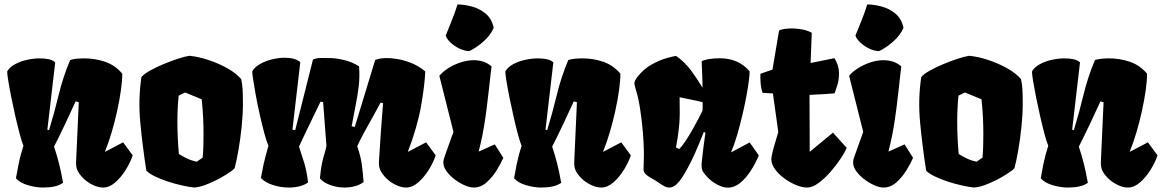

<svg xmlns="http://www.w3.org/2000/svg" viewBox="-20 -841 5271 871"><path d="M174.8 9.8Q143.6 9.8 107.2 -0.7Q70.8 -11.2 52.2 -32.2Q59.1 -71.8 64.5 -97.2Q69.8 -122.6 75 -141.4Q80.1 -160.2 86.4 -179.7Q79.1 -196.8 69.6 -232.4Q60.1 -268.1 50 -312Q40 -356 31.5 -398.4Q22.9 -440.9 17.8 -472.7Q12.7 -504.4 12.7 -514.6Q12.7 -515.6 12.9 -516.6Q13.2 -517.6 13.2 -518.1Q24.9 -537.6 49.6 -550.5Q74.2 -563.5 103.8 -569.8Q133.3 -576.2 159.7 -576.2Q182.6 -576.2 200.9 -572.3Q219.2 -568.4 230.5 -558.1L194.8 -252.4L202.6 -251Q227.1 -331.1 246.3 -411.1Q265.6 -491.2 298.3 -568.8Q312.5 -573.2 329.1 -574.7Q345.7 -576.2 363.3 -576.2Q410.6 -576.2 456.1 -561Q501.5 -545.9 534.7 -506.8Q534.7 -475.6 528.6 -431.9Q522.5 -388.2 511.7 -338.9Q501 -289.6 486.6 -241Q472.2 -192.4 455.6 -151.9L538.6 -195.3L582 -136.2Q571.8 -105 550.8 -71Q529.8 -37.1 502.9 -13.7Q476.1 9.8 447.8 9.8Q424.8 9.8 398.9 -3.2Q373 -16.1 355 -35.2Q337.9 -53.2 331.1 -68.8Q324.2 -84.5 325.2 -107.9L337.4 -377L323.2 -381.3Q299.3 -329.1 275.9 -279.3Q252.4 -229.5 225.1 -175.8Q237.3 -140.1 247.3 -100.8Q257.3 -61.5 266.1 -11.7Q249.5 0 226.6 4.9Q203.6 9.8 174.8 9.8Z M861.8 9.8Q837.4 7.3 805.7 0.2Q773.9 -6.8 741.9 -17.3Q710 -27.8 683.6 -40.5Q657.2 -53.2 644 -66.4Q626.5 -178.2 616.5 -284.2Q606.4 -390.1 621.6 -491.2Q632.3 -504.9 660.2 -520.5Q688 -536.1 722.7 -550.5Q757.3 -564.9 789.1 -575.2Q820.8 -585.4 839.4 -587.9Q880.4 -584 926.5 -568.6Q972.7 -553.2 1012.7 -530.5Q1052.7 -507.8 1074.2 -481.9Q1079.1 -460 1080.6 -435.8Q1082 -411.6 1082 -370.6Q1082 -322.3 1076.2 -265.6Q1070.3 -209 1061.5 -158.7Q1052.7 -108.4 1044.4 -78.1Q1035.2 -67.4 1010.3 -51.8Q985.4 -36.1 964.4 -25.4Q933.1 -9.8 909.4 -1.2Q885.7 7.3 861.8 9.8ZM872.6 -107.4 899.4 -126Q901.9 -152.8 902.6 -179.9Q903.3 -207 903.3 -234.4Q903.3 -271.5 901.4 -310.1Q899.4 -348.6 895 -390.6L819.8 -421.4L790.5 -407.2Q784.7 -348.6 784.7 -289.6Q784.7 -253.4 786.4 -216.6Q788.1 -179.7 791.5 -142.6Q806.6 -132.8 826.9 -122.8Q847.2 -112.8 872.6 -107.4Z M1291 9.8Q1253.4 9.8 1217.8 -1.7Q1182.1 -13.2 1163.6 -33.7Q1170.9 -73.2 1175.5 -95Q1180.2 -116.7 1185.3 -134.5Q1190.4 -152.3 1197.8 -179.7Q1189 -199.2 1178.7 -237.8Q1168.5 -276.4 1158.2 -322Q1147.9 -367.7 1140.1 -410.6Q1132.3 -453.6 1127.9 -483.2Q1123.5 -512.7 1124.5 -518.1Q1136.2 -537.6 1160.9 -551.3Q1185.5 -564.9 1215.1 -572Q1244.6 -579.1 1271 -579.1Q1319.3 -579.1 1342.3 -559.1L1306.6 -252.4L1319.3 -251L1399.9 -571.3Q1417 -578.1 1436 -577.9Q1455.1 -577.6 1476.1 -577.6Q1503.4 -577.6 1540.5 -568.8Q1577.6 -560.1 1608.9 -540Q1612.3 -493.2 1607.4 -450.7Q1602.5 -408.2 1593.5 -364Q1584.5 -319.8 1575.2 -268.1L1589.4 -265.1L1682.1 -569.3Q1689.9 -571.8 1700.7 -574.5Q1711.4 -577.1 1732.4 -577.6Q1750 -578.1 1779.3 -573.7Q1808.6 -569.3 1842.8 -556.4Q1877 -543.5 1909.2 -517.1Q1906.7 -454.6 1890.1 -360.1Q1873.5 -265.6 1830.1 -151.9L1913.1 -195.3L1956.5 -136.2Q1946.3 -105 1925.3 -71Q1904.3 -37.1 1877.4 -13.7Q1850.6 9.8 1822.3 9.8Q1799.3 9.8 1773.4 -3.2Q1747.6 -16.1 1729.5 -35.2Q1712.4 -53.2 1705.1 -69.6Q1697.8 -85.9 1699.2 -109.4Q1703.1 -180.2 1708 -246.3Q1712.9 -312.5 1717.8 -373L1706.1 -375.5Q1689.5 -343.3 1667.7 -304.7Q1646 -266.1 1627.4 -231.7Q1608.9 -197.3 1600.6 -177.2Q1616.7 -130.4 1621.3 -95.2Q1626 -60.1 1629.4 -15.1Q1612.8 -2.4 1590.1 3.7Q1567.4 9.8 1543.5 9.8Q1510.3 9.8 1479.2 -1.2Q1448.2 -12.2 1431.2 -31.7Q1435.5 -76.7 1440.9 -101.3Q1446.3 -126 1451.7 -142.6Q1457 -159.2 1460.9 -178.7L1445.8 -377.9L1434.1 -379.9Q1424.3 -359.9 1410.6 -331.5Q1397 -303.2 1382.6 -273.2Q1368.2 -243.2 1355.7 -217.3Q1343.3 -191.4 1336.4 -175.8Q1348.6 -140.1 1360.4 -101.3Q1372.1 -62.5 1377.4 -13.2Q1361.3 -1.5 1338.4 4.2Q1315.4 9.8 1291 9.8Z M2128.9 9.8Q2111.8 9.8 2088.4 -0.2Q2064.9 -10.3 2042.7 -27.1Q2020.5 -43.9 2005.9 -64Q1991.2 -84 1991.2 -103.5Q1991.2 -110.4 1992.2 -115.2Q1993.2 -120.1 1997.3 -131.8Q2001.5 -143.6 2010.7 -169.2Q2020 -194.8 2037.1 -242.7L1973.1 -497.1Q1987.8 -515.1 2012.9 -531.2Q2038.1 -547.4 2068.6 -557.6Q2099.1 -567.9 2129.4 -567.9Q2151.9 -567.9 2172.4 -561.3Q2192.9 -554.7 2210 -539.6Q2208.5 -532.2 2205.6 -504.9Q2202.6 -477.5 2198.2 -438Q2193.8 -398.4 2188.2 -353.5Q2182.6 -308.6 2175.5 -266.1Q2168.5 -223.6 2160.6 -191.4L2151.4 -153.3L2224.6 -186L2263.2 -125Q2252.9 -101.1 2233.6 -69.3Q2214.4 -37.6 2187.7 -13.9Q2161.1 9.8 2128.9 9.8ZM2107.9 -608.9Q2084.5 -610.4 2061.8 -621.8Q2039.1 -633.3 2022.7 -649.2Q2006.3 -665 2002 -679.7Q2016.1 -714.4 2024.9 -736.6Q2033.7 -758.8 2040.8 -777.6Q2047.9 -796.4 2055.2 -820.8Q2085.4 -820.8 2120.4 -811.5Q2155.3 -802.2 2183.1 -779.3Q2210.9 -756.3 2219.7 -714.8Q2205.6 -681.2 2171.9 -651.6Q2138.2 -622.1 2107.9 -608.9Z M2434.6 9.8Q2403.3 9.8 2366.9 -0.7Q2330.6 -11.2 2312 -32.2Q2318.8 -71.8 2324.2 -97.2Q2329.6 -122.6 2334.7 -141.4Q2339.8 -160.2 2346.2 -179.7Q2338.9 -196.8 2329.3 -232.4Q2319.8 -268.1 2309.8 -312Q2299.8 -356 2291.3 -398.4Q2282.7 -440.9 2277.6 -472.7Q2272.5 -504.4 2272.5 -514.6Q2272.5 -515.6 2272.7 -516.6Q2272.9 -517.6 2272.9 -518.1Q2284.7 -537.6 2309.3 -550.5Q2334 -563.5 2363.5 -569.8Q2393.1 -576.2 2419.4 -576.2Q2442.4 -576.2 2460.7 -572.3Q2479 -568.4 2490.2 -558.1L2454.6 -252.4L2462.4 -251Q2486.8 -331.1 2506.1 -411.1Q2525.4 -491.2 2558.1 -568.8Q2572.3 -573.2 2588.9 -574.7Q2605.5 -576.2 2623 -576.2Q2670.4 -576.2 2715.8 -561Q2761.2 -545.9 2794.4 -506.8Q2794.4 -475.6 2788.3 -431.9Q2782.2 -388.2 2771.5 -338.9Q2760.7 -289.6 2746.3 -241Q2731.9 -192.4 2715.3 -151.9L2798.3 -195.3L2841.8 -136.2Q2831.5 -105 2810.5 -71Q2789.6 -37.1 2762.7 -13.7Q2735.8 9.8 2707.5 9.8Q2684.6 9.8 2658.7 -3.2Q2632.8 -16.1 2614.7 -35.2Q2597.7 -53.2 2590.8 -68.8Q2584 -84.5 2585 -107.9L2597.2 -377L2583 -381.3Q2559.1 -329.1 2535.6 -279.3Q2512.2 -229.5 2484.9 -175.8Q2497.1 -140.1 2507.1 -100.8Q2517.1 -61.5 2525.9 -11.7Q2509.3 0 2486.3 4.9Q2463.4 9.8 2434.6 9.8Z M3283.2 10.3Q3260.7 10.7 3234.4 -3.2Q3208 -17.1 3188 -38.6Q3178.7 -48.3 3169.4 -61.5Q3160.2 -74.7 3163.6 -107.4Q3167.5 -144.5 3171.4 -175.3Q3175.3 -206.1 3180.2 -238.8L3172.9 -242.2Q3162.6 -216.3 3148.2 -181.6Q3133.8 -147 3116.5 -111.3Q3099.1 -75.7 3081.1 -46.4Q3063 -17.1 3045.9 -2Q3032.2 8.8 3018.6 9.8Q3005.4 10.3 2992.2 2.9Q2979 -4.4 2964.4 -14.6Q2952.6 -23.4 2937.5 -31.2Q2922.4 -39.1 2911.1 -48.8Q2899.9 -58.6 2899.4 -71.3Q2899.4 -81.5 2900.4 -108.9Q2901.4 -136.2 2900.9 -155.8Q2900.4 -194.3 2896 -245.4Q2891.6 -296.4 2883.8 -347.4Q2876 -398.4 2863.8 -436.5Q2857.9 -456.5 2857.9 -463.4Q2857.9 -473.1 2870.1 -490.2Q2899.9 -528.8 2937.7 -549.3Q2975.6 -569.8 3006.6 -578.1Q3037.6 -586.4 3046.9 -587.4Q3085.9 -560.5 3115.5 -520.5Q3145 -480.5 3167 -442.9Q3166.5 -486.3 3164.8 -518.8Q3163.1 -551.3 3163.1 -563Q3170.9 -568.4 3193.8 -572.5Q3216.8 -576.7 3245.1 -576.7Q3330.6 -576.7 3380.4 -517.6Q3381.3 -508.3 3377.7 -478.8Q3374 -449.2 3366.5 -407.7Q3358.9 -366.2 3347.9 -319.6Q3336.9 -272.9 3324 -228.5Q3311 -184.1 3296.4 -149.9L3380.9 -194.8L3422.4 -135.7Q3405.8 -96.7 3384 -63.7Q3362.3 -30.8 3336.9 -10.5Q3311.5 9.8 3283.2 10.3ZM3061 -165Q3074.7 -178.2 3090.3 -201.9Q3106 -225.6 3121.1 -252.2Q3136.2 -278.8 3148.4 -302.2Q3160.6 -325.7 3166.5 -338.4Q3167.5 -348.1 3167.5 -348.6Q3167.5 -349.1 3167.5 -353Q3167.5 -356.9 3167.5 -377.4Q3138.2 -384.8 3112.3 -389.6Q3086.4 -394.5 3063 -399.9L3063.5 -347.7Q3064.5 -303.2 3059.8 -259.8Q3055.2 -216.3 3046.4 -171.9Z M3641.6 9.8Q3619.1 9.8 3591.6 -1.5Q3564 -12.7 3538.6 -31.2Q3513.2 -49.8 3496.6 -72.3Q3480 -94.7 3479 -117.2Q3479 -123.5 3481.2 -135.5Q3483.4 -147.5 3490.2 -172.6Q3497.1 -197.8 3510.7 -242.2L3486.3 -417L3439.5 -419.9Q3432.1 -439.9 3430.4 -466.3Q3428.7 -492.7 3429.7 -506.3L3484.4 -525.4L3514.2 -702.6Q3525.9 -709 3552 -711.2Q3578.1 -713.4 3608.6 -709.2Q3639.2 -705.1 3662.6 -692.4L3657.2 -555.2L3765.6 -577.1Q3785.6 -543.5 3786.1 -512.2Q3786.6 -481 3779.1 -456.3Q3771.5 -431.6 3766.1 -417.5Q3743.7 -415.5 3712.2 -413.6Q3680.7 -411.6 3652.3 -410.6L3653.3 -152.3L3758.8 -239.3L3820.8 -170.4Q3814 -152.3 3794.4 -122.6Q3774.9 -92.8 3748.3 -62.3Q3721.7 -31.7 3693.6 -11Q3665.5 9.8 3641.6 9.8Z M3987.8 9.8Q3970.7 9.8 3947.3 -0.2Q3923.8 -10.3 3901.6 -27.1Q3879.4 -43.9 3864.7 -64Q3850.1 -84 3850.1 -103.5Q3850.1 -110.4 3851.1 -115.2Q3852.1 -120.1 3856.2 -131.8Q3860.4 -143.6 3869.6 -169.2Q3878.9 -194.8 3896 -242.7L3832 -497.1Q3846.7 -515.1 3871.8 -531.2Q3897 -547.4 3927.5 -557.6Q3958 -567.9 3988.3 -567.9Q4010.7 -567.9 4031.2 -561.3Q4051.8 -554.7 4068.8 -539.6Q4067.4 -532.2 4064.5 -504.9Q4061.5 -477.5 4057.1 -438Q4052.7 -398.4 4047.1 -353.5Q4041.5 -308.6 4034.4 -266.1Q4027.3 -223.6 4019.5 -191.4L4010.3 -153.3L4083.5 -186L4122.1 -125Q4111.8 -101.1 4092.5 -69.3Q4073.2 -37.6 4046.6 -13.9Q4020 9.8 3987.8 9.8ZM3966.8 -608.9Q3943.4 -610.4 3920.7 -621.8Q3897.9 -633.3 3881.6 -649.2Q3865.2 -665 3860.8 -679.7Q3875 -714.4 3883.8 -736.6Q3892.6 -758.8 3899.7 -777.6Q3906.7 -796.4 3914.1 -820.8Q3944.3 -820.8 3979.2 -811.5Q4014.2 -802.2 4042 -779.3Q4069.8 -756.3 4078.6 -714.8Q4064.5 -681.2 4030.8 -651.6Q3997.1 -622.1 3966.8 -608.9Z M4399.4 9.8Q4375 7.3 4343.3 0.2Q4311.5 -6.8 4279.5 -17.3Q4247.6 -27.8 4221.2 -40.5Q4194.8 -53.2 4181.6 -66.4Q4164.1 -178.2 4154.1 -284.2Q4144 -390.1 4159.2 -491.2Q4169.9 -504.9 4197.8 -520.5Q4225.6 -536.1 4260.3 -550.5Q4294.9 -564.9 4326.7 -575.2Q4358.4 -585.4 4377 -587.9Q4418 -584 4464.1 -568.6Q4510.3 -553.2 4550.3 -530.5Q4590.3 -507.8 4611.8 -481.9Q4616.7 -460 4618.2 -435.8Q4619.6 -411.6 4619.6 -370.6Q4619.6 -322.3 4613.8 -265.6Q4607.9 -209 4599.1 -158.7Q4590.3 -108.4 4582 -78.1Q4572.8 -67.4 4547.9 -51.8Q4522.9 -36.1 4502 -25.4Q4470.7 -9.8 4447 -1.2Q4423.3 7.3 4399.4 9.8ZM4410.2 -107.4 4437 -126Q4439.5 -152.8 4440.2 -179.9Q4440.9 -207 4440.9 -234.4Q4440.9 -271.5 4439 -310.1Q4437 -348.6 4432.6 -390.6L4357.4 -421.4L4328.1 -407.2Q4322.3 -348.6 4322.3 -289.6Q4322.3 -253.4 4324 -216.6Q4325.7 -179.7 4329.1 -142.6Q4344.2 -132.8 4364.5 -122.8Q4384.8 -112.8 4410.2 -107.4Z M4823.7 9.8Q4792.5 9.8 4756.1 -0.7Q4719.7 -11.2 4701.2 -32.2Q4708 -71.8 4713.4 -97.2Q4718.8 -122.6 4723.9 -141.4Q4729 -160.2 4735.4 -179.7Q4728 -196.8 4718.5 -232.4Q4709 -268.1 4699 -312Q4689 -356 4680.4 -398.4Q4671.9 -440.9 4666.7 -472.7Q4661.6 -504.4 4661.6 -514.6Q4661.6 -515.6 4661.9 -516.6Q4662.1 -517.6 4662.1 -518.1Q4673.8 -537.6 4698.5 -550.5Q4723.1 -563.5 4752.7 -569.8Q4782.2 -576.2 4808.6 -576.2Q4831.5 -576.2 4849.9 -572.3Q4868.2 -568.4 4879.4 -558.1L4843.8 -252.4L4851.6 -251Q4876 -331.1 4895.3 -411.1Q4914.6 -491.2 4947.3 -568.8Q4961.4 -573.2 4978 -574.7Q4994.6 -576.2 5012.2 -576.2Q5059.6 -576.2 5105 -561Q5150.4 -545.9 5183.6 -506.8Q5183.6 -475.6 5177.5 -431.9Q5171.4 -388.2 5160.6 -338.9Q5149.9 -289.6 5135.5 -241Q5121.1 -192.4 5104.5 -151.9L5187.5 -195.3L5231 -136.2Q5220.7 -105 5199.7 -71Q5178.7 -37.1 5151.9 -13.7Q5125 9.8 5096.7 9.8Q5073.7 9.8 5047.9 -3.2Q5022 -16.1 5003.9 -35.2Q4986.8 -53.2 4980 -68.8Q4973.1 -84.5 4974.1 -107.9L4986.3 -377L4972.2 -381.3Q4948.2 -329.1 4924.8 -279.3Q4901.4 -229.5 4874 -175.8Q4886.2 -140.1 4896.2 -100.8Q4906.2 -61.5 4915 -11.7Q4898.4 0 4875.5 4.9Q4852.5 9.8 4823.7 9.8Z"/></svg>

Font: Fruktur
Style: Regular
Weight: 400
Designer: Viktoriya Grabowska, Eben Sorkin
Foundry: Viktoriya Grabowska
Version: Version 1.008; ttfautohint (v1.8.4.7-5d5b)